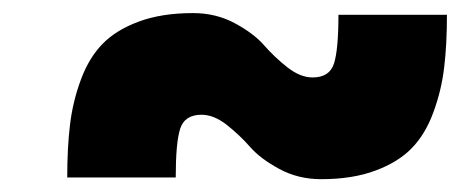

<svg xmlns="http://www.w3.org/2000/svg" viewBox="-20 -606 707 295"><path d="M250 -333.3H83.3Q83.3 -379.6 87.6 -414.7Q91.8 -449.9 104.2 -483.4Q116.5 -516.9 137.4 -538.4Q158.2 -559.9 193.4 -572.9Q228.5 -585.9 276.7 -585.9Q311.8 -585.9 340.8 -570.3Q369.8 -554.7 385.7 -536.5Q401.7 -518.2 421.5 -502.6Q441.4 -487 460.3 -487Q486.3 -487 493.2 -508.5Q500 -529.9 500 -583.3H666.7Q666.7 -537.1 662.4 -502Q658.2 -466.8 645.8 -433.3Q633.5 -399.7 612.6 -378.3Q591.8 -356.8 556.6 -343.8Q521.5 -330.7 473.3 -330.7Q438.2 -330.7 409.2 -346.4Q380.2 -362 364.3 -380.2Q348.3 -398.4 328.5 -414.1Q308.6 -429.7 289.7 -429.7Q263.7 -429.7 256.8 -408.2Q250 -386.7 250 -333.3Z"/></svg>

Font: Monoid
Style: Bold
Weight: 700
Width: 4
Designer: Andreas Larsen (@larsenwork)
Version: Version 0.61